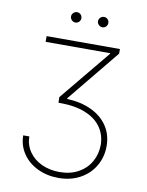

<svg xmlns="http://www.w3.org/2000/svg" viewBox="-94 -924 764 1000"><g transform="rotate(10 288.0 -423.5)"><path d="M285.2 -21.5Q342.3 -21.5 384.5 -44.9Q426.8 -68.4 449.5 -108.4Q472.2 -148.4 472.7 -197.3Q472.2 -250 444.3 -290.3Q416.5 -330.6 361.3 -353.3Q306.2 -376 226.6 -376H217.8L216.8 -405.3L437.5 -672.9L438.5 -676.8H96.7V-707H484.4V-682.6L258.8 -407.2V-403.3Q331.5 -400.4 387 -374.5Q442.4 -348.6 473.1 -303Q503.9 -257.3 503.9 -196.3Q503.9 -139.6 476.8 -92.5Q449.7 -45.4 399.9 -17.8Q350.1 9.8 285.2 9.8Q224.1 9.8 174.3 -14.2Q124.5 -38.1 95.7 -80.6Q66.9 -123 66.4 -176.8H98.6Q99.1 -132.3 123.5 -96.7Q147.9 -61 190.4 -41.3Q232.9 -21.5 285.2 -21.5ZM204.1 -830.1Q204.1 -841.3 212.4 -849.4Q220.7 -857.4 231.4 -857.4Q243.2 -857.4 251 -849.4Q258.8 -841.3 258.8 -830.1Q258.8 -818.8 251 -810.8Q243.2 -802.7 231.4 -802.7Q220.7 -802.7 212.4 -811Q204.1 -819.3 204.1 -830.1ZM346.7 -830.1Q346.7 -841.3 355 -849.4Q363.3 -857.4 374 -857.4Q385.7 -857.4 393.6 -849.4Q401.4 -841.3 401.4 -830.1Q401.4 -818.8 393.6 -810.8Q385.7 -802.7 374 -802.7Q363.3 -802.7 355 -811Q346.7 -819.3 346.7 -830.1Z"/></g></svg>

Font: Pretendard GOV Thin
Style: Regular
Weight: 100
Designer: Base glyphs from Inter by Rasmus Andersson; Hangeul glyphs from Noto Sans CJK(Source Han Sans) by Jang Soo-young and Kan
Foundry: Kil Hyung-jin
Version: Version 1.309